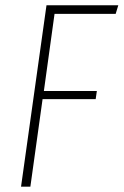

<svg xmlns="http://www.w3.org/2000/svg" viewBox="-20 -702 465 722"><path d="M424.8 -682.1 415 -649.9H185.1L145 -359.9H344.2L339.8 -329.1H140.1L94.2 0H59.1L154.8 -682.1Z"/></svg>

Font: Fira Sans Compressed UltraLight
Style: Italic
Weight: 200
Width: 3
Italic angle: -8°
Designer: Carrois Corporate & Edenspiekermann AG
Foundry: Carrois Corporate GbR & Edenspiekermann AG
Version: Version 4.203;PS 004.203;hotconv 1.0.88;makeotf.lib2.5.64775